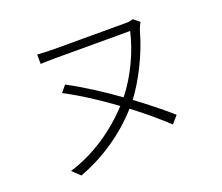

<svg xmlns="http://www.w3.org/2000/svg" viewBox="-119 -864 1238 1073"><g transform="rotate(-20 500.0 -327.5)"><path d="M282 -475 250 -436C342 -388 441 -323 531 -257C433 -149 293 -52 148 -10L194 34C328 -15 467 -104 574 -225C651 -167 719 -109 772 -59L810 -103C757 -150 686 -207 608 -265C674 -353 743 -487 777 -612C783 -631 791 -648 798 -660L762 -689C750 -684 736 -682 718 -682C676 -682 340 -682 287 -682C252 -682 220 -684 193 -686V-630C220 -631 253 -632 287 -632C340 -632 669 -632 726 -632C701 -520 642 -392 565 -296C473 -362 374 -426 282 -475Z"/></g></svg>

Font: Noto Sans CJK SC Light
Style: Regular
Weight: 300
Designer: Ryoko NISHIZUKA 西塚涼子 (kana, bopomofo & ideographs); Paul D. Hunt (Latin, Greek & Cyrillic); Sandoll Communications 산돌커뮤니
Foundry: Adobe
Version: Version 2.004;hotconv 1.0.118;makeotfexe 2.5.65603